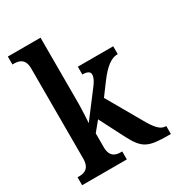

<svg xmlns="http://www.w3.org/2000/svg" viewBox="-181 -871 901 982"><g transform="rotate(-30 269.5 -380.0)"><path d="M15 0H279V-47H271C243 -47 208 -55 208 -113V-195L254 -251L330 -103C377 -13 407 0 527 0H539V-47H536C504 -47 480 -77 449 -132L335 -331L387 -401C431 -460 468 -490 508 -490V-536H299V-490C327 -490 343 -482 343 -465C343 -453 338 -434 310 -399L203 -258C204 -266 208 -341 208 -376V-760H15V-713H25C52 -713 88 -705 88 -648V-116C88 -55 53 -47 25 -47H15Z"/></g></svg>

Font: Noto Serif Sinhala Condensed SemiBold
Style: Regular
Weight: 600
Width: 3
Designer: Jelle Bosma - Monotype Design Team
Foundry: Monotype Imaging Inc.
Version: Version 2.007